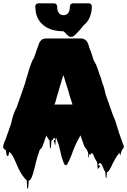

<svg xmlns="http://www.w3.org/2000/svg" viewBox="-20 -941 796 1203"><path d="M749 -43Q752 -37 754.5 -30.5Q757 -24 755 -17Q754 -13 752 -10.5Q750 -8 748 -6L745 -3Q744 -1 743.5 2Q743 5 741 7Q740 10 739.5 13Q739 16 737 19Q736 22 735.5 27.5Q735 33 733 31Q730 28 730 23.5Q730 19 730 15Q726 20 721.5 25.5Q717 31 713 36Q706 47 699 59.5Q692 72 686 84Q682 92 678 101Q674 110 669 118Q663 128 662 129Q661 130 655 136H654Q653 137 650 139Q649 148 648.5 157.5Q648 167 646 176Q645 178 644 174Q643 170 642 168Q641 160 641 151.5Q641 143 639 135Q636 132 633 126Q633 125 632.5 124.5Q632 124 632 124Q629 117 626.5 110.5Q624 104 621 97Q616 87 610 81Q609 80 608.5 80Q608 80 607 79Q606 80 605 81Q604 82 603 83Q594 89 595.5 91Q597 93 601.5 94.5Q606 96 606 100.5Q606 105 595 116Q592 120 592 110.5Q592 101 591 97Q590 91 589.5 84.5Q589 78 587 72Q581 66 578 58Q575 53 572.5 47.5Q570 42 568 37L565 29Q564 26 561.5 23.5Q559 21 557 19Q557 18 557 19Q555 19 544 26Q544 27 545 26Q546 25 557 19L556 18L554 16Q541 29 543 29Q545 29 551 24.5Q557 20 558 18Q559 16 544 26L542 28Q541 27 540 24Q539 21 539 23Q537 29 537 40.5Q537 52 535 47Q533 42 533 31.5Q533 21 531 12Q528 7 525.5 1.5Q523 -4 520 -9Q518 -9 518 -11Q516 -13 513.5 -16Q511 -19 512 -18Q511 -20 510 -22Q509 -24 508 -25Q504 -35 501 -45Q498 -55 494 -65Q493 -67 493 -68Q493 -69 492 -70Q492 -72 490 -76Q490 -78 489 -79Q489 -80 488.5 -82Q488 -84 487 -84Q487 -86 485 -90Q485 -91 485 -91Q485 -91 481 -91Q480 -89 480 -85Q480 -81 476 -79Q474 -74 471 -68.5Q468 -63 465 -58Q458 -45 451.5 -29.5Q445 -14 438 3Q434 15 429.5 27Q425 39 420 49Q416 58 412 67.5Q408 77 403 85Q402 87 399.5 90.5Q397 94 393 94Q389 95 385 91Q381 85 378.5 78Q376 71 374 64Q369 53 365 38Q361 23 358 7Q354 -9 350.5 -24Q347 -39 342 -50L339 -58Q338 -60 337.5 -62Q337 -64 336 -67Q334 -71 333 -74Q332 -75 331 -76.5Q330 -78 330 -76Q328 -66 328 -54.5Q328 -43 326 -32Q325 -28 324 -34.5Q323 -41 322 -44Q315 -58 318 -61Q321 -64 324 -66Q327 -68 319 -79Q318 -79 316 -75Q315 -74 315 -73Q315 -72 314 -71Q312 -68 310 -65.5Q308 -63 305 -61Q303 -59 302 -59Q301 -48 300.5 -36.5Q300 -25 298 -14Q298 -13 296 -12Q294 -11 294 -12Q292 -24 292 -36.5Q292 -49 290 -62Q285 -67 281 -74Q277 -81 274 -85Q265 -103 266 -102.5Q267 -102 269 -96Q271 -89 269 -87Q266 -81 266 -80Q265 -77 264 -74.5Q263 -72 262 -69Q260 -63 258 -57Q256 -51 254 -46L248 -29Q247 -25 245 -21.5Q243 -18 241 -15Q238 -10 233 -7Q231 -5 229 -1L226 6Q224 14 221 23Q218 32 215 40Q215 41 214.5 41.5Q214 42 214 42Q213 49 211 55.5Q209 62 207 69Q206 70 206 72Q206 74 205 76Q202 88 199.5 100.5Q197 113 193 124Q191 134 188 143Q185 152 182 161Q181 165 178.5 169.5Q176 174 174 179L168 187Q165 190 160 192Q159 203 158.5 214.5Q158 226 156 237Q155 239 153 241Q151 243 151 242Q149 228 149 215Q149 202 147 189Q145 187 143.5 185Q142 183 140 182L131 172Q130 170 128.5 168Q127 166 125 164Q121 158 116.5 152Q112 146 109 140Q98 121 90 101.5Q82 82 73 63Q69 55 65 46.5Q61 38 56 30Q55 29 54.5 28Q54 27 53 26Q51 22 48 19Q44 15 42 14Q42 14 41.5 13.5Q41 13 41 12Q40 12 40 11.5Q40 11 39 11Q36 16 35.5 22Q35 28 32 33Q32 37 29 37Q25 38 23.5 30.5Q22 23 22 25Q18 46 19.5 34Q21 22 17 0Q16 -1 15 -1Q14 -1 13 -2Q10 -3 5 -8Q3 -10 1 -14Q-1 -18 0 -26Q1 -32 3 -38Q5 -44 7 -49Q9 -56 11.5 -61.5Q14 -67 15 -68L49 -165Q54 -185 58.5 -203.5Q63 -222 69 -234Q69 -235 69.5 -236Q70 -237 70 -238Q72 -242 73.5 -246Q75 -250 77 -254Q79 -258 81 -261.5Q83 -265 84 -267L136 -416Q141 -434 145.5 -450.5Q150 -467 154 -477Q157 -487 159.5 -496.5Q162 -506 165 -514Q168 -525 172 -534Q183 -567 192 -576L210 -628L224 -667Q227 -678 238 -689Q249 -700 271 -700H486Q498 -700 506 -696Q509 -695 515 -691Q522 -686 526 -679Q530 -672 533 -664Q533 -662 535 -658L538 -648Q539 -646 539.5 -643Q540 -640 541 -638L550 -616Q550 -615 550.5 -614.5Q551 -614 551 -613Q553 -609 553 -606Q556 -599 558.5 -591Q561 -583 563 -575Q564 -573 565 -570Q566 -567 567 -565L569 -558Q575 -552 582.5 -534.5Q590 -517 598 -492L601 -482Q608 -466 613.5 -449Q619 -432 623 -415Q628 -405 633 -387Q638 -369 642 -349L691 -210Q697 -200 703.5 -180.5Q710 -161 717 -137Q719 -132 720.5 -127Q722 -122 723 -117L745 -54Q748 -49 749 -43ZM376 -468Q376 -467 375 -465Q374 -463 374 -461Q372 -454 369.5 -447Q367 -440 365 -432L342 -354Q341 -350 340 -346.5Q339 -343 337 -338Q336 -332 334 -325.5Q332 -319 330 -312Q329 -308 328 -304Q327 -300 325 -296Q324 -295 324 -293.5Q324 -292 323 -290Q323 -290 323 -289.5Q323 -289 322 -289Q322 -288 321.5 -287.5Q321 -287 321 -286H407Q412 -286 417 -286.5Q422 -287 426 -286H434L431 -297Q429 -302 428 -306.5Q427 -311 425 -315L422 -324Q418 -335 414.5 -348.5Q411 -362 407 -375Q406 -376 406 -379L389 -432L383 -453Q383 -453 381.5 -457.5Q380 -462 379 -466Q378 -467 378 -467.5Q378 -468 376 -468ZM555 -902V-887Q554 -880 553.5 -873.5Q553 -867 551 -861Q546 -837 534 -816.5Q522 -796 503 -782Q499 -777 495 -771Q491 -765 486 -760Q480 -753 474 -746.5Q468 -740 461 -733Q452 -723 442 -715.5Q432 -708 418 -711Q412 -712 407.5 -716.5Q403 -721 398 -725Q389 -736 378 -745H370Q314 -747 277 -766.5Q240 -786 221 -819Q214 -831 209 -846Q205 -860 203.5 -872Q202 -884 201 -897V-901Q201 -908 205.5 -913.5Q210 -919 218 -920Q223 -921 227.5 -920.5Q232 -920 236 -920H319Q327 -920 332 -915Q337 -910 338 -903Q339 -899 338.5 -894.5Q338 -890 339 -885L340 -878Q344 -864 353 -855Q362 -846 378 -846Q396 -846 405.5 -857.5Q415 -869 417 -885Q418 -890 417.5 -895Q417 -900 418 -904Q420 -914 426 -916Q431 -920 437 -920Q443 -920 449 -920H520Q525 -920 530 -920.5Q535 -921 539 -920Q555 -917 555 -902Z"/></svg>

Font: Rubik Wet Paint
Style: Regular
Weight: 400
Designer: Hubert and Fischer, NaN
Foundry: Hubert and Fischer, NaN
Version: Version 2.200